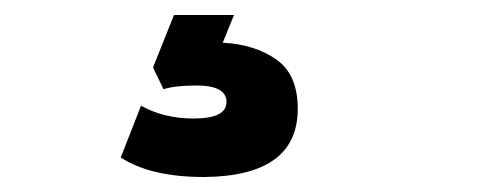

<svg xmlns="http://www.w3.org/2000/svg" viewBox="-20 -20 642 256"><path d="M252 216Q181 216 141 190L168 121Q199 138 238 138Q282 138 282 116Q282 94 242 94Q213 94 198 99L184 70L212 0H292L277 37Q319 39 348 59Q377 79 377 125Q377 215 252 216Z"/></svg>

Font: Tanohe Sans ExtraBold
Style: Regular
Weight: 800
Designer: Village Type and Design LLC & Cristiano Sobral
Foundry: Cooper Hewitt Smithsonian Design Museum
Version: Version 1.00;September 29, 2021;FontCreator 13.0.0.2655 64-b